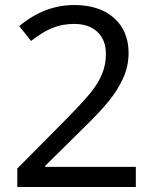

<svg xmlns="http://www.w3.org/2000/svg" viewBox="-20 -810 612 764"><path d="M520.5 -65.9H48.8V-139.2L235.8 -328.1Q310.1 -403.3 340.6 -441.2Q371.1 -479 386.2 -515.9Q401.4 -552.7 401.4 -595.2Q401.4 -651.4 367.4 -683.1Q333.5 -714.8 275.4 -714.8Q228.5 -714.8 189.5 -699.2Q150.4 -683.6 103.5 -647L56.6 -706.1Q157.2 -790 275.4 -790Q375.5 -790 433.3 -738.8Q491.2 -687.5 491.7 -600.1Q491.7 -547.4 470.5 -500Q449.2 -452.6 413.1 -408Q377 -363.3 308.6 -296.9L159.7 -149.9V-146H520.5Z"/></svg>

Font: Noto Sans Malayalam UI
Style: Regular
Weight: 400
Designer: Monotype Design team
Foundry: Monotype Imaging Inc.
Version: Version 1.03